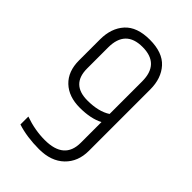

<svg xmlns="http://www.w3.org/2000/svg" viewBox="-207 -755 839 839"><g transform="rotate(45 212.5 -335.5)"><path d="M310 -523Q310 -631 205 -631Q100 -631 100 -523V-393Q100 -295 200 -295Q269 -295 310 -322ZM50 -523Q50 -592 88 -634Q126 -676 205 -676Q284 -676 322 -634Q360 -592 360 -523V-144Q360 -77 317.5 -36Q275 5 200.5 5Q126 5 67 -14V-63Q129 -41 190 -41Q310 -41 310 -144V-272Q267 -249 198.5 -249Q130 -249 90 -287Q50 -325 50 -393Z"/></g></svg>

Font: Khand Light
Style: Regular
Weight: 300
Designer: Devanagari: Sanchit Sawaria, Jyotish Sonowal; Latin: Satya Rajpurohit
Foundry: Indian Type Foundry
Version: Version 1.101;PS 1.0;hotconv 1.0.78;makeotf.lib2.5.61930; tt